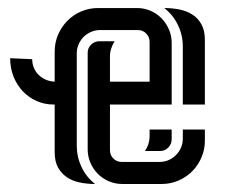

<svg xmlns="http://www.w3.org/2000/svg" viewBox="-20 -460 571 480"><path d="M254.9 -255.9H354V-355.5Q354 -367.2 345.7 -376Q337.4 -384.8 325.2 -384.8H229.5Q217.8 -384.8 207.3 -380.1Q196.8 -375.5 189 -367.7Q181.2 -359.9 176.5 -349.1Q171.9 -338.4 171.9 -326.7V-95.7Q171.9 -67.9 183.8 -42.5Q195.8 -17.1 217.8 0Q198.2 0 179.9 -3.7Q161.6 -7.3 147.7 -16.6Q133.8 -25.9 125.2 -41Q116.7 -56.2 116.7 -79.6V-198.7H113.8Q91.3 -198.7 71.5 -207.5Q51.8 -216.3 37.1 -231.7Q22.5 -247.1 13.9 -268.3Q5.4 -289.6 5.4 -314.5L60.5 -312Q60.5 -300.3 64.9 -290Q69.3 -279.8 76.9 -272.5Q84.5 -265.1 94.7 -260.7Q105 -256.3 116.7 -255.9V-331.1Q116.7 -353.5 125.2 -373.3Q133.8 -393.1 148.4 -408Q163.1 -422.9 182.9 -431.4Q202.6 -439.9 225.1 -439.9H322.8Q340.3 -439.9 356.2 -433.1Q372.1 -426.3 383.8 -414.3Q395.5 -402.3 402.3 -386.5Q409.2 -370.6 409.2 -353V-198.7H254.9V-84Q254.9 -72.3 263.4 -63.7Q272 -55.2 283.7 -55.2H378.9Q391.1 -55.2 401.6 -59.8Q412.1 -64.5 419.9 -72.3Q427.7 -80.1 432.4 -90.6Q437 -101.1 437 -113.3V-136.2H492.2V-108.4Q492.2 -85.9 483.6 -66.2Q475.1 -46.4 460.4 -31.7Q445.8 -17.1 426 -8.5Q406.2 0 383.8 0H286.1Q268.1 0 252.2 -6.8Q236.3 -13.7 224.6 -25.4Q212.9 -37.1 206.1 -53Q199.2 -68.8 199.2 -86.9V-328.1Q199.2 -340.3 208 -348.6Q216.8 -356.9 228.5 -356.9H266.6Q261.2 -348.6 258.1 -338.9Q254.9 -329.1 254.9 -319.3ZM492.2 -198.7H437V-344.2Q437 -372.1 424.8 -397.5Q412.6 -422.9 390.6 -439.9Q410.2 -439.9 428.5 -436.3Q446.8 -432.6 460.9 -423.6Q475.1 -414.6 483.6 -399.2Q492.2 -383.8 492.2 -360.4ZM354 -136.2H409.2V-111.8Q409.2 -100.1 400.9 -91.3Q392.6 -82.5 380.4 -82.5H342.3Q354 -99.1 354 -120.6Z"/></svg>

Font: Isar CAT
Style: Regular
Weight: 400
Designer: Digitized by Peter Wiegel
Foundry: CAT-Fonts, Peter Wiegel
Version: Version 1.000; ttfautohint (v1.3)